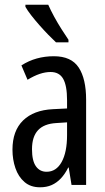

<svg xmlns="http://www.w3.org/2000/svg" viewBox="-20 -786 447 816"><path d="M209 -547Q283 -547 314.5 -499Q346 -451 346 -362V0H284L272 -74H270Q256 -46 238.5 -27.5Q221 -9 199.5 0.5Q178 10 150 10Q110 10 84 -12.5Q58 -35 45.5 -71.5Q33 -108 33 -150Q33 -230 78 -274Q123 -318 205 -322L265 -325V-360Q265 -422 248.5 -451Q232 -480 195 -480Q173 -480 149 -472Q125 -464 97 -447L71 -508Q102 -528 136.5 -537.5Q171 -547 209 -547ZM219 -263Q167 -260 141.5 -232.5Q116 -205 116 -152Q116 -103 132.5 -79.5Q149 -56 178 -56Q219 -56 242 -97.5Q265 -139 265 -212V-266ZM185 -766Q195 -743 210 -715.5Q225 -688 241.5 -662Q258 -636 271 -617V-606H218Q204 -619 185.5 -638Q167 -657 148 -678.5Q129 -700 113 -720.5Q97 -741 88 -757V-766Z"/></svg>

Font: Noto Sans Display ExtraCondensed
Style: Regular
Weight: 400
Width: 2
Version: Version 2.003